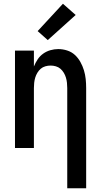

<svg xmlns="http://www.w3.org/2000/svg" viewBox="-20 -790 540 1025"><path d="M339 215V-320Q339 -334 337.5 -348Q336 -362 332 -375.5Q328 -389 320.5 -401.5Q313 -414 302.5 -423Q292 -432 278 -436Q264 -440 250 -440Q236 -440 222 -436Q208 -432 197.5 -423Q187 -414 179.5 -401.5Q172 -389 168 -375.5Q164 -362 162.5 -348Q161 -334 161 -320V0H60V-520H161V-435Q169 -455 181 -473Q193 -491 210.5 -503.5Q228 -516 249 -522Q270 -528 291 -528Q315 -528 338.5 -520.5Q362 -513 379.5 -497Q397 -481 409 -459.5Q421 -438 428 -415Q435 -392 437.5 -368Q440 -344 440 -320V215ZM235 -576 181 -624 316 -770 384 -710Z"/></svg>

Font: Zed Sans Semibold
Style: Regular
Weight: 600
Designer: Belleve Invis
Foundry: Belleve Invis
Version: Version 1.0.0; ttfautohint (v1.8.4)